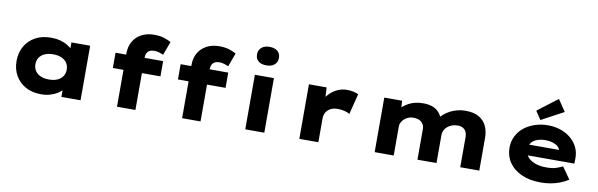

<svg xmlns="http://www.w3.org/2000/svg" viewBox="-52 -1329 5754 1847"><g transform="rotate(10 2824.5 -406.0)"><path d="M377 9Q289 9 225 -26.5Q161 -62 125.5 -124Q90 -186 90 -266Q90 -348 126 -410.5Q162 -473 226.5 -508.5Q291 -544 378 -544Q428 -544 469.5 -533Q511 -522 542.5 -502.5Q574 -483 594.5 -460.5Q615 -438 622 -417L579 -412V-533H762V0H575V-144L613 -132Q609 -105 589 -80Q569 -55 537.5 -35Q506 -15 465.5 -3Q425 9 377 9ZM427 -144Q475 -144 509 -159Q543 -174 561.5 -202Q580 -230 580 -266Q580 -305 561.5 -332.5Q543 -360 509 -375Q475 -390 427 -390Q380 -390 345.5 -375Q311 -360 292.5 -332.5Q274 -305 274 -266Q274 -230 292.5 -202Q311 -174 345.5 -159Q380 -144 427 -144Z M1118 0V-520Q1118 -588 1147 -638Q1176 -688 1229 -716Q1282 -744 1352 -744Q1408 -744 1448.5 -731Q1489 -718 1517 -702L1468 -569Q1452 -576 1428.5 -584Q1405 -592 1379 -592Q1352 -592 1334 -582.5Q1316 -573 1307 -555.5Q1298 -538 1298 -515V0H1208Q1178 0 1155.5 0Q1133 0 1118 0ZM1014 -360V-509H1479V-360ZM1754 0V-520Q1754 -588 1783 -638Q1812 -688 1865 -716Q1918 -744 1988 -744Q2044 -744 2084.5 -731Q2125 -718 2153 -702L2104 -569Q2088 -576 2064.5 -584Q2041 -592 2015 -592Q1988 -592 1970 -582.5Q1952 -573 1943 -555.5Q1934 -538 1934 -515V0H1844Q1814 0 1791.5 0Q1769 0 1754 0ZM1650 -360V-509H2115V-360ZM2371 0V-533H2557V0ZM2464 -641Q2413 -641 2385 -664.5Q2357 -688 2357 -731Q2357 -771 2385.5 -796.5Q2414 -822 2464 -822Q2514 -822 2542.5 -798.5Q2571 -775 2571 -731Q2571 -691 2542.5 -666Q2514 -641 2464 -641Z M2899 0V-533H3072L3082 -339L3028 -345Q3044 -400 3079.5 -445.5Q3115 -491 3164.5 -517.5Q3214 -544 3268 -544Q3300 -544 3330 -538Q3360 -532 3382 -521L3331 -319Q3314 -332 3280.5 -340Q3247 -348 3214 -348Q3181 -348 3156.5 -338.5Q3132 -329 3116 -312.5Q3100 -296 3092.5 -276Q3085 -256 3085 -233V0Z M3635 0V-533H3809L3816 -416L3778 -435Q3798 -457 3822 -477Q3846 -497 3875 -512.5Q3904 -528 3939.5 -536Q3975 -544 4017 -544Q4061 -544 4099.5 -532Q4138 -520 4167 -489.5Q4196 -459 4212 -406L4169 -411L4178 -425Q4198 -449 4223 -470.5Q4248 -492 4279 -508Q4310 -524 4347.5 -534Q4385 -544 4427 -544Q4510 -544 4560.5 -514Q4611 -484 4634 -433.5Q4657 -383 4657 -320V0H4471V-298Q4471 -324 4461 -345Q4451 -366 4430.5 -378.5Q4410 -391 4378 -391Q4348 -391 4323 -382Q4298 -373 4279 -357Q4260 -341 4249.5 -320Q4239 -299 4239 -274V0H4053V-299Q4053 -325 4041.5 -345.5Q4030 -366 4006 -378.5Q3982 -391 3942 -391Q3915 -391 3892.5 -380.5Q3870 -370 3854 -354.5Q3838 -339 3829.5 -321Q3821 -303 3821 -289V0Z M5257 10Q5150 10 5070.5 -25.5Q4991 -61 4948 -124Q4905 -187 4905 -266Q4905 -329 4930.5 -380.5Q4956 -432 5001 -468Q5046 -504 5106 -524Q5166 -544 5232 -544Q5301 -544 5358.5 -524Q5416 -504 5459 -467.5Q5502 -431 5525.5 -381Q5549 -331 5547 -270L5546 -225H5025L5002 -329H5397L5379 -301V-320Q5377 -344 5357 -361.5Q5337 -379 5305.5 -389Q5274 -399 5236 -399Q5191 -399 5155 -386.5Q5119 -374 5097.5 -347.5Q5076 -321 5076 -281Q5076 -242 5100.5 -210.5Q5125 -179 5172.5 -160.5Q5220 -142 5285 -142Q5347 -142 5385 -155.5Q5423 -169 5444 -180L5525 -65Q5486 -39 5442.5 -22.5Q5399 -6 5353 2Q5307 10 5257 10ZM5151 -581 5097 -663 5292 -812 5369 -698Z"/></g></svg>

Font: Lexend Peta ExtraBold
Style: Regular
Weight: 800
Version: Version 1.007